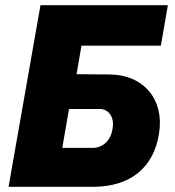

<svg xmlns="http://www.w3.org/2000/svg" viewBox="-20 -720 673 740"><path d="M13 0H339C482 0 573 -74 593 -206C614 -336 534 -432 403 -433L275 -434L294 -544H600L627 -700H136ZM220 -150 246 -300H365C397 -300 422 -270 414 -225C407 -175 373 -150 337 -150Z"/></svg>

Font: Fixel Text 20240404 ExtraBold
Style: Italic
Weight: 800
Width: 4
Italic angle: -10°
Designer: AlfaBravo + MacPaw
Foundry: Kyrylo Tkachov, Marchela Mozhyna, Serhii Makarenko, Maria Weinstein, Zakhar Kryvoshyya
Version: Version 1.211;Glyphs 3.2 (3225)